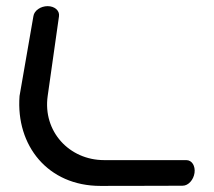

<svg xmlns="http://www.w3.org/2000/svg" viewBox="-20 -611 703 631"><path d="M173.9 -557.8C176.5 -576.6 159 -590.8 136.5 -590.8C113.9 -590.8 92.5 -576.6 89.8 -557.9L44.2 -295.4L44.2 -295.1C32 -133.1 136.6 0 310.3 0C471.8 0 580.4 -0.7 580.4 -0.7C599.2 -0.7 616.1 -20.2 619.3 -42.8C622.4 -65.3 611.1 -84.8 592.2 -84.8C592.2 -84.8 433.7 -84.8 322.2 -84.8C207.4 -84.8 120.3 -179.3 136.7 -295.5C151.5 -401.2 169.4 -526.3 173.2 -552.8Z"/></svg>

Font: Hi.
Style: Bold
Weight: 400
Designer: Mew Too, Robert Jablonski
Foundry: Cannot Into Space Fonts
Version: Version 1.996